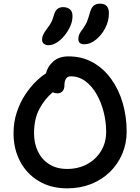

<svg xmlns="http://www.w3.org/2000/svg" viewBox="-20 -1019 767 1049"><path d="M347 10Q258 10 192 -29.5Q126 -69 90 -137Q54 -205 54 -290Q54 -353 72 -406.5Q90 -460 117.5 -501.5Q145 -543 175 -572.5Q205 -602 231 -618Q240 -656 271.5 -683.5Q303 -711 354 -711Q428 -711 487 -678Q546 -645 587.5 -587.5Q629 -530 650.5 -456Q672 -382 672 -300Q672 -235 648 -178.5Q624 -122 580.5 -79.5Q537 -37 477.5 -13.5Q418 10 347 10ZM166 -290Q166 -236 187 -192Q208 -148 248.5 -122Q289 -96 347 -96Q407 -96 455 -121.5Q503 -147 531.5 -193Q560 -239 560 -300Q560 -353 546.5 -406.5Q533 -460 508 -504Q483 -548 447 -575Q411 -602 367 -602Q348 -602 340 -588Q332 -574 332 -553Q332 -531 321 -520Q310 -509 294 -509Q280 -509 268 -515Q225 -479 195.5 -424.5Q166 -370 166 -290ZM441 -777Q408 -777 408 -806Q408 -821 414 -833.5Q420 -846 433 -862Q449 -884 456.5 -904Q464 -924 472 -952Q479 -978 492.5 -988.5Q506 -999 526 -999Q575 -999 575 -947Q575 -903 554.5 -864.5Q534 -826 503 -801.5Q472 -777 441 -777ZM245 -772Q229 -772 219 -780.5Q209 -789 210 -804Q210 -816 215.5 -828.5Q221 -841 236 -861Q252 -882 260 -897Q268 -912 274 -935Q281 -960 293.5 -970Q306 -980 325 -980Q348 -980 362.5 -967.5Q377 -955 376 -930Q376 -902 363.5 -874.5Q351 -847 331.5 -823.5Q312 -800 289.5 -786Q267 -772 245 -772Z"/></svg>

Font: Shantell Sans Normal
Style: Regular
Weight: 500
Designer: Stephen Nixon, Anya Danilova, Shantell Martin
Foundry: Arrow Type
Version: Version 1.009;[a7da0bfa3]